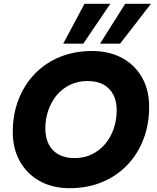

<svg xmlns="http://www.w3.org/2000/svg" viewBox="-20 -980 826 1007"><path d="M345.1 7Q255.1 7 188 -30.5Q121 -68 84 -134.3Q47 -200.5 47 -287.6Q47 -380.8 77.5 -458.6Q107.9 -536.4 163.2 -593.4Q218.4 -650.5 294.7 -681.5Q371 -712.5 462.1 -712.5Q553.7 -712.5 621.2 -675.5Q688.8 -638.5 725.5 -572.7Q762.3 -507 762.3 -419.9Q762.3 -326.3 731.8 -248.2Q701.3 -170.1 645.8 -112.8Q590.3 -55.5 514 -24.3Q437.8 7 345.1 7ZM370.6 -150.9Q422 -150.9 462.7 -171Q503.3 -191 532.4 -226Q561.5 -261.1 576.7 -306.3Q592 -351.5 592 -401.4Q592 -449.2 574.3 -483.4Q556.5 -517.7 522.8 -536.4Q489.1 -555.1 439.8 -555.1Q388.9 -555.1 347.7 -535.3Q306.5 -515.5 277.7 -481Q248.9 -446.4 233.3 -401.2Q217.8 -356 217.8 -305.7Q217.8 -258.4 235.5 -223.4Q253.3 -188.4 287.5 -169.7Q321.8 -150.9 370.6 -150.9ZM636.5 -959.9H771.5L609.7 -750.8H504.5ZM423.1 -959.9H558.5L416.6 -750.8H311.4Z"/></svg>

Font: Poppins Variable
Style: Italic
Weight: 100
Italic angle: -10°
Designer: Jonny Pinhorn
Foundry: Indian Type Foundry
Version: Version 6.000